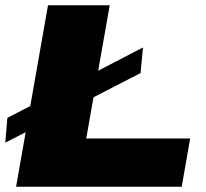

<svg xmlns="http://www.w3.org/2000/svg" viewBox="-33 -708 780 728"><path d="M28 0 149 -688H383L294 -183H688L656 0ZM-13 -167 -5 -261 509 -528 500 -431Z"/></svg>

Font: Archivo SemiExpanded Black
Style: Italic
Weight: 900
Width: 6
Italic angle: -10°
Designer: Hector Gatti
Foundry: Omnibus-Type
Version: Version 2.001